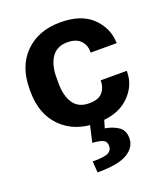

<svg xmlns="http://www.w3.org/2000/svg" viewBox="-143 -627 840 976"><g transform="rotate(-20 277.5 -139.0)"><path d="M35.6 -250V-265.6Q35.6 -387.5 107.3 -458.7Q179 -530 297.4 -530Q409.4 -530 468.3 -474Q527.1 -418 531.2 -341.3L532 -332.5H390.6V-338.9Q390.6 -374.8 367.1 -398.6Q343.5 -422.4 296.1 -422.4Q240.5 -422.4 212.3 -382.1Q184.1 -341.8 184.1 -273.7V-241.9Q184.1 -173.6 211.4 -133.2Q238.8 -92.8 295.9 -92.8Q347.9 -92.8 369.1 -118.3Q390.4 -143.8 390.4 -177.2V-182.6H531.5V-176.5Q531.5 -100.1 470.6 -42.7Q409.7 14.6 297.4 14.6Q179.2 14.6 107.4 -56.8Q35.6 -128.2 35.6 -250ZM263.7 4.9H341.1L326.4 54Q363.5 59.3 395.4 79Q427.2 98.6 427.2 143.6Q427.2 191.7 378.3 221.9Q329.3 252.2 215.6 251.7L211.4 191.2Q274.9 191.2 295.9 180.3Q316.9 169.4 316.9 144.5Q316.9 121.8 300.4 113.3Q283.9 104.7 241.7 101.3Z"/></g></svg>

Font: RobotoFlex
Style: Regular
Weight: 400
Designer: Berlow after Robertson
Foundry: Google
Version: Version 2.136